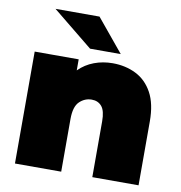

<svg xmlns="http://www.w3.org/2000/svg" viewBox="-84 -845 871 924"><g transform="rotate(10 351.0 -383.5)"><path d="M50 0V-547H265V-493Q297 -525 339.5 -541Q382 -557 430 -557Q493 -557 544 -531.5Q595 -506 624.5 -452Q654 -398 654 -312V0H428V-273Q428 -324 410 -345.5Q392 -367 361 -367Q327 -367 301.5 -342.5Q276 -318 276 -257V0ZM310 -607 113 -767H328L460 -607Z"/></g></svg>

Font: Montserrat Black
Style: Regular
Weight: 900
Designer: Julieta Ulanovsky
Foundry: Julieta Ulanovsky
Version: Version 9.000; ttfautohint (v1.8.4.7-5d5b)